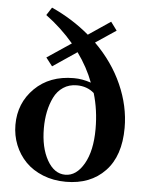

<svg xmlns="http://www.w3.org/2000/svg" viewBox="-54 -790 638 845"><g transform="rotate(5 265.5 -368.0)"><path d="M268.6 11.2Q213.4 11.2 167.2 -7.3Q121.1 -25.9 90.3 -57.4Q59.6 -88.9 42.7 -130.9Q25.9 -172.9 25.9 -219.7Q25.9 -315.9 91.8 -381.1Q157.7 -446.3 264.6 -446.3Q301.8 -446.3 340.3 -433.1Q315.4 -499.5 270.5 -561.5L164.1 -489.7L135.7 -526.4L242.2 -597.7Q187.5 -662.1 119.1 -712.4L141.6 -747.1Q234.4 -705.1 308.6 -642.1L406.2 -708L433.6 -670.9L343.3 -610.4Q422.4 -532.2 464.1 -438Q505.9 -343.8 505.9 -247.6Q505.9 -123.5 441.4 -56.2Q377 11.2 268.6 11.2ZM263.2 -19.5Q312.5 -19.5 345.7 -77.4Q378.9 -135.3 378.9 -231.9Q378.9 -315.4 356.9 -388.7Q325.7 -416 280.3 -416Q246.1 -416 220.5 -398.9Q194.8 -381.8 180.4 -352.5Q166 -323.2 158.9 -288.8Q151.9 -254.4 151.9 -215.8Q151.9 -130.4 183.1 -75Q214.4 -19.5 263.2 -19.5Z"/></g></svg>

Font: Elstob SemiBold
Style: Regular
Weight: 600
Designer: Peter S. Baker
Version: Version 1.015